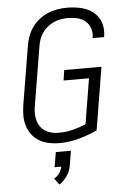

<svg xmlns="http://www.w3.org/2000/svg" viewBox="-63 -789 727 1074"><g transform="rotate(-5 300.0 -252.0)"><path d="M247 8Q217 8 188 2Q159 -4 134.5 -18.5Q110 -33 93 -55.5Q76 -78 67.5 -105Q59 -132 59 -162Q59 -192 64 -223L118 -548Q122 -575 131.5 -601.5Q141 -628 157.5 -651.5Q174 -675 197 -693.5Q220 -712 246.5 -723Q273 -734 300 -738.5Q327 -743 354 -743Q381 -743 407 -739.5Q433 -736 457 -727Q481 -718 500.5 -702.5Q520 -687 532.5 -665.5Q545 -644 548.5 -618Q552 -592 548 -565Q548 -564 547.5 -563Q547 -562 547 -561H483Q483 -561 483 -562Q483 -563 483 -564Q488 -591 479.5 -616Q471 -641 452 -657Q433 -673 407 -679Q381 -685 354 -685Q334 -685 314 -681.5Q294 -678 275 -669.5Q256 -661 239 -647Q222 -633 210 -615.5Q198 -598 191.5 -578.5Q185 -559 182 -539L128 -213Q124 -192 124 -171.5Q124 -151 129 -131.5Q134 -112 145 -96Q156 -80 172.5 -69.5Q189 -59 208.5 -54.5Q228 -50 249 -50Q287 -50 325.5 -59.5Q364 -69 401 -84L443 -339H300L309 -397H518L460 -45Q408 -21 354 -6.5Q300 8 247 8ZM226 239 200 203Q218 193 230 176Q242 159 245 140H208L222 56H307L293 140Q288 169 270 195.5Q252 222 226 239Z"/></g></svg>

Font: Iosevka SS04 Light Extended
Style: Italic
Weight: 300
Width: 7
Italic angle: -9°
Monospace: yes
Designer: Belleve Invis
Foundry: Belleve Invis
Version: Version 19.0.0; ttfautohint (v1.8.4)